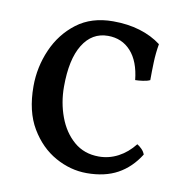

<svg xmlns="http://www.w3.org/2000/svg" viewBox="-61 -525 569 593"><g transform="rotate(10 223.5 -229.0)"><path d="M412 -78Q385 -35 345 -13Q305 9 248 9Q197 9 149.5 -17.5Q102 -44 71 -96Q40 -148 40 -227Q40 -287 64 -342Q88 -397 134 -432Q180 -467 248 -467Q294 -467 332 -455.5Q370 -444 399 -422Q394 -393 393 -364.5Q392 -336 392 -308Q384 -304 370 -302Q356 -300 346 -300Q340 -358 312 -389Q284 -420 240 -420Q190 -420 161.5 -374Q133 -328 133 -242Q133 -192 149.5 -147.5Q166 -103 198 -75.5Q230 -48 276 -48Q308 -48 336.5 -63Q365 -78 387 -106Q394 -102 401.5 -94.5Q409 -87 412 -78Z"/></g></svg>

Font: Vollkorn
Style: Regular
Weight: 400
Designer: Friedrich Althausen
Foundry: Friedrich Althausen
Version: Version 4.104